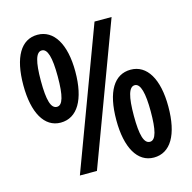

<svg xmlns="http://www.w3.org/2000/svg" viewBox="-107 -831 945 946"><g transform="rotate(-15 365.5 -357.5)"><path d="M165 -724C81 -724 34 -644 34 -501C34 -361 82 -276 165 -276C250 -276 299 -358 299 -501C299 -642 248 -724 165 -724ZM541 -714H454L188 0H275ZM166 -644C195 -644 209 -598 209 -500C209 -401 196 -356 167 -356C136 -356 123 -402 123 -500C123 -597 136 -644 166 -644ZM564 -439C480 -439 432 -362 432 -216C432 -77 480 9 564 9C649 9 697 -72 697 -216C697 -357 647 -439 564 -439ZM564 -360C594 -360 607 -307 607 -215C607 -123 596 -71 565 -71C534 -71 521 -118 521 -215C521 -312 534 -360 564 -360Z"/></g></svg>

Font: Noto Sans Armenian ExtraCondensed SemiBold
Style: Regular
Weight: 600
Width: 2
Designer: Monotype Design Team
Foundry: Monotype Imaging Inc.
Version: Version 2.008